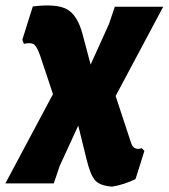

<svg xmlns="http://www.w3.org/2000/svg" viewBox="-70 -497 627 714"><path d="M-50 185 127 -147 80 -288Q68 -323 57 -331.5Q46 -340 19 -334L13 -349L52 -473Q140 -484 179 -462.5Q218 -441 237 -370L267 -257L335 -407L357 -472H537L360 -140L418 36Q428 64 457 54L467 64L434 169Q391 190 347 197Q303 194 284.5 174.5Q266 155 251 92L221 -30L152 120L130 185Z"/></svg>

Font: Alegreya Sans Black
Style: Italic
Weight: 900
Italic angle: -7°
Designer: Juan Pablo del Peral
Foundry: Huerta Tipografica
Version: Version 2.007